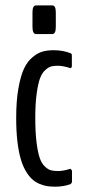

<svg xmlns="http://www.w3.org/2000/svg" viewBox="-20 -682 312 707"><path d="M112.8 -556.6Q99.6 -556.6 99.6 -582.5V-636.7Q99.6 -662.1 112.8 -662.1H172.4Q185.5 -662.1 185.5 -636.7V-582.5Q185.5 -556.6 172.4 -556.6ZM183.6 5.4H181.6Q165.5 5.4 152.3 3.2Q139.2 1 124 -5.6Q108.9 -12.2 97.2 -23.2Q85.4 -34.2 74.2 -53.5Q63 -72.8 55.7 -98.9Q48.3 -125 43.9 -162.8Q39.6 -200.7 39.6 -248Q39.6 -311 47.9 -357.4Q56.2 -403.8 68.8 -430.2Q81.5 -456.5 100.8 -472.2Q120.1 -487.8 137.7 -492.4Q155.3 -497.1 177.7 -497.1Q210.4 -497.1 239.3 -486.3Q240.7 -486.3 242.7 -483.9Q244.6 -481.4 244.6 -480V-438Q244.6 -435.5 242.7 -433.1Q240.7 -430.7 239.3 -431.2Q210.9 -439.9 193.4 -439.9Q178.7 -439.9 168.9 -437.5Q159.2 -435.1 147 -424.3Q134.8 -413.6 127.4 -393.8Q120.1 -374 115 -337.2Q109.9 -300.3 109.9 -248Q109.9 -195.3 114.5 -158.2Q119.1 -121.1 126.2 -100.6Q133.3 -80.1 145.3 -68.8Q157.2 -57.6 167.7 -54.9Q178.2 -52.2 193.8 -52.2Q213.4 -52.2 239.3 -60.5Q240.7 -60.1 242.9 -56.9Q245.1 -53.7 245.1 -51.8V-12.7Q245.1 -10.7 242.9 -7.6Q240.7 -4.4 239.3 -3.9Q213.9 5.4 183.6 5.4Z"/></svg>

Font: BenchNine
Style: Regular
Weight: 400
Designer: Vernon Adams
Foundry: Vernon Adams
Version: Version 1 ; ttfautohint (v0.92.18-e454-dirty) -l 8 -r 50 -G 